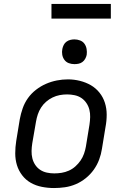

<svg xmlns="http://www.w3.org/2000/svg" viewBox="-20 -942 640 970"><path d="M253 8Q222 8 191.5 2Q161 -4 135.5 -18.5Q110 -33 92 -56.5Q74 -80 65.5 -108Q57 -136 57 -167.5Q57 -199 62 -230L80 -340Q85 -367 94.5 -394.5Q104 -422 121 -446Q138 -470 162 -488.5Q186 -507 212.5 -518.5Q239 -530 267 -535.5Q295 -541 323 -541Q354 -541 384 -533.5Q414 -526 439 -511.5Q464 -497 482.5 -474Q501 -451 510 -422.5Q519 -394 519 -362.5Q519 -331 513 -300L495 -190Q491 -163 481 -136Q471 -109 454 -85Q437 -61 413.5 -42Q390 -23 363 -11.5Q336 0 308 4Q280 8 253 8ZM254 -66Q273 -66 291.5 -69Q310 -72 328 -80Q346 -88 361 -101.5Q376 -115 387 -131Q398 -147 404.5 -165.5Q411 -184 414 -202L432 -312Q435 -332 435.5 -351Q436 -370 431.5 -388Q427 -406 416.5 -421.5Q406 -437 391 -447Q376 -457 357 -461Q338 -465 319 -465Q300 -465 281.5 -461.5Q263 -458 245.5 -449.5Q228 -441 213 -428Q198 -415 187.5 -398.5Q177 -382 171 -364Q165 -346 162 -328L143 -218Q140 -199 139.5 -179.5Q139 -160 143.5 -142Q148 -124 158 -109Q168 -94 183 -84Q198 -74 216.5 -70Q235 -66 254 -66ZM356 -618Q341 -618 327.5 -623Q314 -628 305.5 -639.5Q297 -651 294.5 -665.5Q292 -680 295 -695Q297 -705 302 -715Q307 -725 316 -731.5Q325 -738 335.5 -740.5Q346 -743 356 -743Q371 -743 385 -737.5Q399 -732 407 -720.5Q415 -709 417.5 -694.5Q420 -680 418 -665Q416 -655 410.5 -645Q405 -635 396 -628.5Q387 -622 376.5 -620Q366 -618 356 -618ZM240 -848V-922H540V-848Z"/></svg>

Font: Iosevka Curly Extended Oblique
Style: Regular
Weight: 400
Width: 7
Italic angle: -9°
Monospace: yes
Designer: Belleve Invis
Foundry: Belleve Invis
Version: Version 11.1.0; ttfautohint (v1.8.3)